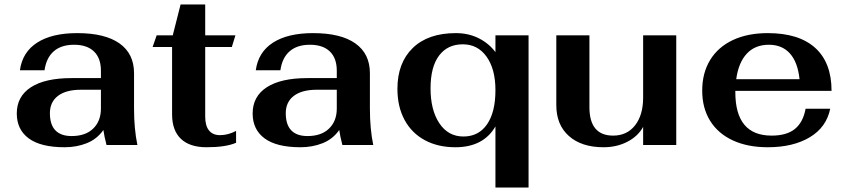

<svg xmlns="http://www.w3.org/2000/svg" viewBox="-20 -648 3782 858"><path d="M55 -141Q55 -217 118 -258Q181 -299 300 -299H431V-332Q431 -388 400 -418Q369 -448 311 -448Q254 -448 220.5 -419Q187 -390 179 -334H69Q80 -415 146 -457.5Q212 -500 325 -500Q449 -500 514 -454Q579 -408 579 -321V-163Q579 -72 594 0H456Q446 -38 442 -67Q413 -26 367.5 -8Q322 10 269 10Q162 10 108.5 -29.5Q55 -69 55 -141ZM431 -163V-247H342Q275 -247 239 -219.5Q203 -192 203 -142Q203 -91 227.5 -65.5Q252 -40 300 -40Q362 -40 396.5 -73.5Q431 -107 431 -163Z M749 -137V-438H662L680 -490H752L787 -628H897V-490H1032L1016 -438H897V-127Q897 -86 914 -65Q931 -44 963 -44Q999 -44 1035 -63V-10Q989 10 903 10Q828 10 788.5 -27.5Q749 -65 749 -137Z M1109 -141Q1109 -217 1172 -258Q1235 -299 1354 -299H1485V-332Q1485 -388 1454 -418Q1423 -448 1365 -448Q1308 -448 1274.5 -419Q1241 -390 1233 -334H1123Q1134 -415 1200 -457.5Q1266 -500 1379 -500Q1503 -500 1568 -454Q1633 -408 1633 -321V-163Q1633 -72 1648 0H1510Q1500 -38 1496 -67Q1467 -26 1421.5 -8Q1376 10 1323 10Q1216 10 1162.5 -29.5Q1109 -69 1109 -141ZM1485 -163V-247H1396Q1329 -247 1293 -219.5Q1257 -192 1257 -142Q1257 -91 1281.5 -65.5Q1306 -40 1354 -40Q1416 -40 1450.5 -73.5Q1485 -107 1485 -163Z M2194 -83Q2140 10 2015 10Q1937 10 1878.5 -21.5Q1820 -53 1788 -112Q1756 -171 1756 -251Q1756 -367 1824.5 -433.5Q1893 -500 2017 -500Q2074 -500 2119.5 -477Q2165 -454 2194 -415V-490H2342V190H2194ZM2194 -245Q2194 -339 2154.5 -394.5Q2115 -450 2048 -450Q1980 -450 1942 -399.5Q1904 -349 1904 -253Q1904 -156 1943.5 -97Q1983 -38 2051 -38Q2119 -38 2156.5 -92.5Q2194 -147 2194 -245Z M2466 -178V-490H2614V-169Q2614 -42 2720 -42Q2782 -42 2818 -88Q2854 -134 2854 -212V-490H3002V0H2854V-81Q2831 -39 2783.5 -14.5Q2736 10 2677 10Q2579 10 2522.5 -40Q2466 -90 2466 -178Z M3580 -162H3690Q3673 -79 3598.5 -34.5Q3524 10 3411 10Q3321 10 3255 -20.5Q3189 -51 3153.5 -108Q3118 -165 3118 -243Q3118 -322 3153.5 -380Q3189 -438 3255 -469Q3321 -500 3411 -500Q3550 -500 3623 -434Q3696 -368 3696 -242H3266V-236Q3266 -42 3428 -42Q3496 -42 3532.5 -72Q3569 -102 3580 -162ZM3270 -294H3553Q3545 -370 3510 -409Q3475 -448 3416 -448Q3354 -448 3317 -408Q3280 -368 3270 -294Z"/></svg>

Font: Fahkwang
Style: Bold
Weight: 700
Designer: Suppakit Chalermlarp | Katatrad Co.,Ltd.
Foundry: Cadson Demak Co.,Ltd.
Version: Version 1.000; ttfautohint (v1.6)